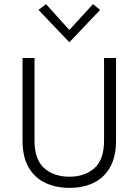

<svg xmlns="http://www.w3.org/2000/svg" viewBox="-20 -898 674 929"><path d="M316 11Q251 11 199.8 -13Q148.5 -37 118.8 -87.5Q89 -138 89 -218V-617.5H147V-218Q147 -126 193.8 -84.5Q240.5 -43 316 -43Q390.5 -43 437 -84.5Q483.5 -126 483.5 -218V-617.5H541.5V-218Q541.5 -140.5 513.2 -89.8Q485 -39 434.2 -14Q383.5 11 316 11ZM315.5 -693.5 166.5 -850 202.5 -878 315.5 -753 430 -878 464.5 -850Z"/></svg>

Font: Betina Sans Light
Style: Regular
Weight: 300
Designer: Jonathan Pinhorn (font) & Cristiano Sobral (main changes)
Version: Version 2.001;October 6, 2020;FontCreator 13.0.0.2681 64-bit